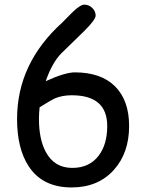

<svg xmlns="http://www.w3.org/2000/svg" viewBox="-20 -780 650 835"><path d="M291.5 35.2Q164.1 35.2 104 -58.1Q54.2 -134.8 54.2 -262.7Q54.2 -503.9 250 -681.2L295.9 -727.5Q329.6 -759.8 346.7 -759.8Q366.2 -759.8 380.9 -745.8Q395.5 -731.9 396 -712.9Q397 -695.3 346.2 -645L246.6 -547.9Q207 -507.8 178.7 -426.8Q221.2 -446.3 252.9 -455.8Q284.7 -465.3 305.2 -465.3Q419.4 -465.3 480.5 -404.3Q541.5 -343.3 541.5 -231.9Q541.5 -115.2 475.6 -41.5Q406.7 35.2 291.5 35.2ZM291.5 -365.7Q249.5 -365.7 216.3 -351.1Q203.6 -345.2 152.3 -313.5Q149.4 -287.6 149.4 -262.7Q149.4 -175.3 178.7 -120.1Q215.8 -49.8 294.4 -49.8Q368.2 -49.8 408.7 -102.5Q446.3 -151.4 446.3 -231.9Q446.3 -298.8 407.7 -332.3Q369.1 -365.7 291.5 -365.7Z"/></svg>

Font: TUNJUNG BIRU
Style: Regular
Weight: 400
Designer: R.S. Wihananto
Foundry: R.S. Wihananto
Version: Version 2.0.1